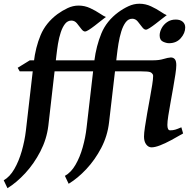

<svg xmlns="http://www.w3.org/2000/svg" viewBox="-68 -762 1007 1019"><path d="M915 -616.2Q915 -586.4 891.6 -559.6Q868.2 -532.7 829.1 -532.7Q814.5 -532.7 796.9 -541Q779.3 -549.3 779.3 -574.2Q779.3 -591.8 789.3 -611.3Q799.3 -630.9 818.6 -644.5Q837.9 -658.2 864.7 -658.2Q888.2 -658.2 901.6 -646.7Q915 -635.3 915 -616.2ZM903.8 -53.7Q873 -35.6 841.3 -18.6Q809.6 -1.5 782 9.3Q754.4 20 736.3 20Q719.7 20 708 4.6Q696.3 -10.7 696.3 -37.1Q696.3 -54.7 701.2 -87.6Q706.1 -120.6 713.1 -160.6Q720.2 -200.7 727.5 -240.2Q734.9 -279.8 739.7 -311Q744.6 -342.3 744.6 -356.4Q744.6 -378.9 739 -384Q733.4 -389.2 724.6 -389.2Q716.3 -389.2 701.4 -388.2Q686.5 -387.2 686.5 -387.2L679.7 -395.5Q707 -408.2 741 -422.4Q774.9 -436.5 802.5 -446.8Q830.1 -457 838.9 -457Q852.1 -457 859.9 -447.8Q867.7 -438.5 867.7 -416Q867.7 -398.9 862.8 -366.9Q857.9 -335 851.1 -296.1Q844.2 -257.3 837.2 -218.5Q830.1 -179.7 825.2 -147.9Q820.3 -116.2 820.3 -99.1Q820.3 -70.3 835 -70.3Q850.1 -70.3 862.3 -74Q874.5 -77.6 894.5 -86.4ZM494.1 -671.9Q483.4 -664.1 467.5 -651.4Q451.7 -638.7 434.6 -625.5Q417.5 -612.3 403.6 -603.5Q389.6 -594.7 383.8 -594.7Q373.5 -594.7 363 -609.1Q352.5 -623.5 340.3 -638.2Q328.1 -652.8 311 -652.8Q291 -652.8 277.3 -635.5Q263.7 -618.2 254.4 -590.1Q245.1 -562 239.7 -529.1Q234.4 -496.1 231 -464.8L188.5 -94.2Q179.7 -22.9 146.2 41.7Q112.8 106.4 66.2 157Q19.5 207.5 -28.3 236.8L-48.3 194.8Q-16.1 176.8 8.1 135Q32.2 93.3 47.6 39.3Q63 -14.6 69.3 -67.9L111.3 -431.6Q120.6 -511.2 147.7 -575.9Q174.8 -640.6 236.8 -687Q263.2 -706.1 291.3 -719.2Q319.3 -732.4 349.1 -732.4Q381.3 -732.4 410.6 -718.8Q439.9 -705.1 461.9 -690.2Q483.9 -675.3 494.1 -671.9ZM848.6 -443.4Q843.8 -436.5 829.1 -424.1Q814.5 -411.6 796.9 -398.2Q779.3 -384.8 764.9 -374.3Q750.5 -363.8 745.6 -361.3Q740.2 -375 729.2 -379.2Q718.3 -383.3 681.6 -383.3H36.6L25.9 -402.3L90.3 -441.9H744.6Q776.9 -441.9 799.8 -449Q822.8 -456.1 838.9 -457ZM816.9 -681.6Q806.2 -673.8 790.3 -661.1Q774.4 -648.4 757.3 -635.3Q740.2 -622.1 726.3 -613.3Q712.4 -604.5 706.5 -604.5Q696.3 -604.5 685.8 -618.9Q675.3 -633.3 663.1 -647.9Q650.9 -662.6 633.8 -662.6Q613.3 -662.6 599.1 -643.8Q585 -625 575.7 -595Q566.4 -564.9 560.8 -530.5Q555.2 -496.1 551.8 -464.8L510.7 -111.8Q502.4 -40.5 469.5 22.7Q436.5 85.9 390.6 135Q344.7 184.1 296.4 213.4L276.4 171.4Q309.1 153.3 332.5 113Q356 72.8 370.8 20.3Q385.7 -32.2 391.6 -85.4L432.6 -439Q442.9 -518.6 470 -584.5Q497.1 -650.4 559.6 -696.8Q585.4 -715.8 613.8 -729Q642.1 -742.2 671.9 -742.2Q704.1 -742.2 733.4 -728.5Q762.7 -714.8 784.7 -700Q806.6 -685.1 816.9 -681.6Z"/></svg>

Font: Gentium Plus
Style: Bold Italic
Weight: 700
Italic angle: -8°
Designer: Victor Gaultney, Annie Olsen, Iska Routamaa, Becca Hirsbrunner
Foundry: SIL International
Version: Version 6.101